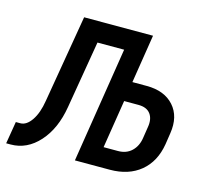

<svg xmlns="http://www.w3.org/2000/svg" viewBox="-127 -648 813 751"><g transform="rotate(15 279.0 -272.5)"><path d="M-42 5 -27 -85H-9Q16 -85 36.5 -115Q57 -145 65 -196L125 -550H404L373 -354H431Q503 -354 541 -311.5Q579 -269 568 -199L561 -153Q549 -80 500.5 -40Q452 0 376 0H235L309 -468H201L155 -195Q140 -104 91 -49.5Q42 5 -24 5ZM330 -79H388Q422 -79 443.5 -99.5Q465 -120 470 -154L477 -199Q483 -233 468 -253.5Q453 -274 419 -274H361Z"/></g></svg>

Font: JetBrains Mono NL Medium
Style: Italic
Weight: 500
Italic angle: -9°
Monospace: yes
Designer: Philipp Nurullin, Konstantin Bulenkov
Foundry: JetBrains
Version: Version 2.305; ttfautohint (v1.8.4.7-5d5b)